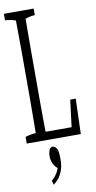

<svg xmlns="http://www.w3.org/2000/svg" viewBox="-119 -848 575 1156"><g transform="rotate(-10 168.5 -270.5)"><path d="M176.3 -803.2Q176.3 -788.1 176.3 -763.2Q147 -761.7 117.7 -751Q116.7 -635.3 116.7 -560.1Q116.7 -407.2 116.7 -244.6Q116.7 -186.5 117.2 -141.1Q117.7 -95.7 118.2 -60.1H277.3Q287.6 -147.5 297.9 -225.1H331.5Q328.1 -122.6 324.7 -9.8H-5.9Q-5.9 -34.7 -5.9 -50.3Q26.4 -61.5 58.6 -62.5Q60.1 -144.5 60.1 -252.4Q60.1 -411.6 60.1 -561.5Q60.1 -670.9 58.6 -751Q26.4 -762.2 -5.9 -763.2Q-5.9 -788.1 -5.9 -803.2ZM178.2 120.1Q178.2 156.7 168 185.1Q157.7 213.4 142.8 232.2Q127.9 251 110.8 262.2L104 236.3Q127 217.3 140.1 193.8Q146.5 182.1 151.9 167.5L149.4 165Q134.3 152.3 126.5 135.7Q116.2 111.3 116.2 93.3Q116.2 67.4 123.5 50.8Q129.9 35.6 144.5 35.6Q151.9 35.6 158.7 41Q165.5 46.4 172.9 59.6Q176.3 77.1 177.2 90.8Q178.2 104.5 178.2 120.1Z"/></g></svg>

Font: Scarab Serif
Style: Condensed-Light
Weight: 300
Designer: John Roberts
Foundry: Scarab
Version: 1.0